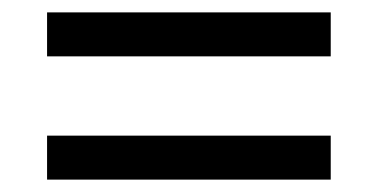

<svg xmlns="http://www.w3.org/2000/svg" viewBox="-20 -507 612 310"><path d="M56 -416V-487H514V-416ZM56 -217V-288H514V-217Z"/></svg>

Font: Noto Sans Ugaritic
Style: Regular
Weight: 400
Designer: Monotype Design Team
Foundry: Monotype Imaging Inc.
Version: Version 2.001; ttfautohint (v1.8.4.7-5d5b)